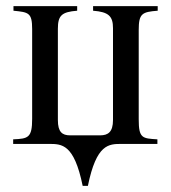

<svg xmlns="http://www.w3.org/2000/svg" viewBox="-20 -470 558 627"><path d="M495 -450H284V-435C335 -431 349 -417 349 -378V-78C349 -39 333 -28 307 -28H209C183 -28 169 -39 169 -78V-376C169 -420 182 -431 232 -435V-450H24V-435C73 -430 85 -429 85 -375V-82C85 -20 72 -17 23 -15V0H140C182 0 222 0 250 137H267C295 0 335 0 377 0H494V-15C445 -18 433 -18 433 -80V-372C433 -426 444 -431 495 -435Z"/></svg>

Font: XITS Math
Style: Regular
Weight: 400
Designer: MicroPress Inc., with final additions and corrections provided by Coen Hoffman, Elsevier (retired)
Version: Version 1.302